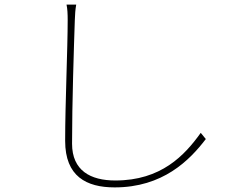

<svg xmlns="http://www.w3.org/2000/svg" viewBox="-20 -782 1040 834"><path d="M269 -762C273 -744 274 -721 274 -695C274 -572 263 -331 263 -170C263 -16 355 32 478 32C687 32 803 -85 874 -178L852 -205C782 -107 680 2 481 2C373 2 293 -41 293 -158C293 -331 301 -578 305 -695C306 -721 307 -739 311 -762Z"/></svg>

Font: Genne Gothic ExtraLight
Style: Regular
Weight: 250
Designer: Ryoko NISHIZUKA (kana & ideographs); Paul D. Hunt (Latin, Greek & Cyrillic); Wenlong ZHANG (bopomofo); Sandoll Communica
Foundry: Adobe Systems Incorporated
Version: Version 1.004;PS 1.004;hotconv 16.6.51;makeotf.lib2.5.65220